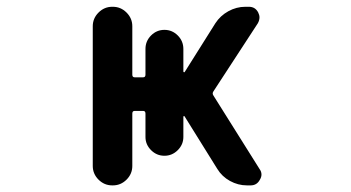

<svg xmlns="http://www.w3.org/2000/svg" viewBox="-20 -568 1040 569"><path d="M711.9 -18.6Q685.5 -18.6 661.6 -31.7Q637.7 -44.9 624 -67.4L527.3 -222.7Q526.4 -224.6 524.9 -224.1Q523.4 -223.6 523.4 -221.7V-162.1Q523.4 -139.6 506.8 -123Q490.2 -106.4 467.3 -106.4Q444.3 -106.4 427.7 -123Q411.1 -139.6 411.1 -162.1V-231.4Q411.1 -239.3 404.3 -239.3H378.9Q372.1 -239.3 372.1 -231.4V-76.2Q372.1 -52.7 355 -35.6Q337.9 -18.6 314.5 -18.6H312.5Q289.1 -18.6 272 -35.6Q254.9 -52.7 254.9 -76.2V-490.2Q254.9 -513.7 272 -530.8Q289.1 -547.9 312.5 -547.9H314.5Q337.9 -547.9 355 -530.8Q372.1 -513.7 372.1 -490.2V-346.7Q372.1 -338.9 378.9 -338.9H404.3Q411.1 -338.9 411.1 -346.7V-422.9Q411.1 -446.3 427.7 -462.9Q444.3 -479.5 467.3 -479.5Q490.2 -479.5 506.8 -462.9Q523.4 -446.3 523.4 -422.9V-356.4Q523.4 -354.5 524.9 -354Q526.4 -353.5 527.3 -354.5L618.2 -499Q632.8 -521.5 656.7 -534.7Q680.7 -547.9 707 -547.9H717.8Q736.3 -547.9 745.1 -531.2Q749 -523.4 749 -516.6Q749 -507.8 744.1 -499L612.3 -296.9Q608.4 -291 612.3 -285.2L749 -67.4Q754.9 -59.6 754.9 -50.8Q754.9 -43 750 -35.2Q741.2 -18.6 722.7 -18.6Z"/></svg>

Font: Rounded Mgen+ 1m medium
Style: Regular
Weight: 500
Designer: [Source Han Sans]
Ryoko NISHIZUKA  (kana & ideographs); Paul D. Hunt (Latin, Greek & Cyrillic); Wenlong ZHANG  (bopomofo
Version: Version 1.059.20150602